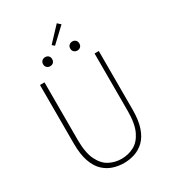

<svg xmlns="http://www.w3.org/2000/svg" viewBox="-224 -1050 1048 1176"><g transform="rotate(-30 300.0 -462.0)"><path d="M300 12Q261 12 224 0Q187 -12 157 -40.5Q127 -69 109.5 -119.5Q92 -170 92 -246V-660H124V-254Q124 -163 149 -111.5Q174 -60 214 -39Q254 -18 300 -18Q347 -18 387.5 -39Q428 -60 453 -111.5Q478 -163 478 -254V-660H508V-246Q508 -170 490.5 -119.5Q473 -69 443 -40.5Q413 -12 376 0Q339 12 300 12ZM204 -728Q191 -728 181.5 -736.5Q172 -745 172 -760Q172 -775 181.5 -783.5Q191 -792 204 -792Q218 -792 227 -783.5Q236 -775 236 -760Q236 -745 227 -736.5Q218 -728 204 -728ZM396 -728Q383 -728 373.5 -736.5Q364 -745 364 -760Q364 -775 373.5 -783.5Q383 -792 396 -792Q410 -792 419 -783.5Q428 -775 428 -760Q428 -745 419 -736.5Q410 -728 396 -728ZM292 -822 276 -836 370 -936 392 -916Z"/></g></svg>

Font: Source Code Pro ExtraLight
Style: Regular
Weight: 200
Monospace: yes
Designer: Paul D. Hunt, Teo Tuominen
Foundry: Adobe
Version: Version 1.026;hotconv 1.1.0;makeotfexe 2.6.0